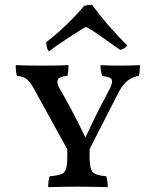

<svg xmlns="http://www.w3.org/2000/svg" viewBox="-20 -771 643 793"><path d="M558 -502Q558 -474 554 -458Q529 -454 508 -438.5Q487 -423 469 -388L350 -155V-134Q350 -94 354.5 -77Q359 -60 373 -53Q387 -46 419 -43Q425 -21 425 2Q345 0 306 0Q235 0 179 2Q179 -24 185 -43Q220 -46 234 -52Q248 -58 253 -74.5Q258 -91 258 -130V-154L115 -414Q100 -438 86.5 -447Q73 -456 50 -457Q45 -475 45 -502Q97 -500 142 -500Q235 -500 263 -502Q263 -477 259 -458Q237 -456 227 -450Q217 -444 217 -433Q217 -420 231 -397Q271 -330 333 -203Q374 -293 428 -394Q443 -421 443 -434Q443 -445 433.5 -450Q424 -455 402 -457Q395 -482 395 -502Q418 -500 482 -500Q516 -500 558 -502ZM171 -597Q210 -626 252.5 -667Q295 -708 328 -747Q343 -751 360 -751Q425 -663 506 -583Q496 -570 476 -565L439 -591Q372 -640 336 -660Q314 -649 261 -614Q208 -579 182 -559Q176 -565 173.5 -576Q171 -587 171 -597Z"/></svg>

Font: Vollkorn SC
Style: Regular
Weight: 400
Designer: Friedrich Althausen
Foundry: Friedrich Althausen
Version: Version 4.015